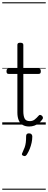

<svg xmlns="http://www.w3.org/2000/svg" viewBox="-20 -1111 428 1712"><path d="M240 17Q205 17 181.5 2.5Q158 -12 146.5 -40Q135 -68 135 -107V-452H57Q47 -452 42.5 -457.5Q38 -463 38 -475Q38 -488 42.5 -494Q47 -500 57 -500H135V-711Q135 -721 141 -725.5Q147 -730 160 -730Q174 -730 181 -725.5Q188 -721 188 -711V-500H324Q335 -500 339.5 -494Q344 -488 344 -475Q344 -463 339.5 -457.5Q335 -452 324 -452H188V-119Q188 -78 199.5 -54.5Q211 -31 246 -31Q271 -31 289 -45Q307 -59 324 -79Q331 -88 338.5 -86.5Q346 -85 354 -79Q361 -72 362.5 -64.5Q364 -57 360 -50Q346 -29 327.5 -14Q309 1 287 9Q265 17 240 17ZM188 278Q177 274 175.5 267.5Q174 261 181 248Q193 223 200 203Q207 183 210 160Q213 137 213 102Q213 91 219 84.5Q225 78 238 78Q253 78 260.5 86Q268 94 268 106Q268 133 262 161Q256 189 245.5 215.5Q235 242 220 266Q213 276 206 279.5Q199 283 188 278ZM0 571H388V581H0ZM0 -20H388V0H0ZM0 -505H388V-500H0ZM0 -1091H388V-1081H0Z"/></svg>

Font: Playwrite PT Guides
Style: Regular
Weight: 400
Designer: Veronika Burian, José Scaglione
Foundry: TypeTogether
Version: Version 1.003